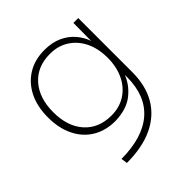

<svg xmlns="http://www.w3.org/2000/svg" viewBox="-190 -645 982 982"><g transform="rotate(-45 301.0 -153.5)"><path d="M484 -500H519V-110Q519 -11 478.5 58Q438 127 360.5 163.5Q283 200 171 200L166 166Q321 165 401.5 94.5Q482 24 482 -110V-135L485 -134Q465 -76 415 -35.5Q365 5 281 7Q211 7 159 -24.5Q107 -56 78.5 -114Q50 -172 50 -250Q50 -328 78.5 -385.5Q107 -443 159 -475Q211 -507 281 -507Q337 -507 377.5 -488Q418 -469 444 -438.5Q470 -408 483 -371ZM88 -250Q88 -147 141.5 -87Q195 -27 287 -27Q345 -27 389 -55Q433 -83 457.5 -133.5Q482 -184 482 -250Q482 -317 457.5 -367Q433 -417 389 -445Q345 -473 287 -473Q195 -473 141.5 -412.5Q88 -352 88 -250Z"/></g></svg>

Font: Albert Sans ExtraLight
Style: Regular
Weight: 250
Designer: Andreas Rasmussen
Foundry: a.Foundry
Version: Version 1.025